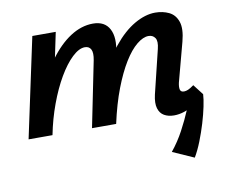

<svg xmlns="http://www.w3.org/2000/svg" viewBox="-71 -516 943 799"><g transform="rotate(-10 400.5 -116.5)"><path d="M636 7Q612 7 594.5 -3Q577 -13 570.5 -35Q564 -57 572 -92L617 -277Q625 -309 615.5 -323Q606 -337 588 -337Q565 -337 538 -315Q511 -293 484.5 -250Q458 -207 434 -144.5Q410 -82 392 0H320Q342 -108 377 -188.5Q412 -269 455 -322Q498 -375 544 -401.5Q590 -428 632 -428Q664 -428 690 -415.5Q716 -403 726.5 -372.5Q737 -342 723 -289L679 -124Q675 -106 677.5 -95Q680 -84 694 -84Q702 -84 711.5 -88Q721 -92 736 -103L770 -59Q748 -37 725 -22.5Q702 -8 680 -0.5Q658 7 636 7ZM22 0 112 -421H211L123 0ZM60 0Q80 -97 112 -175.5Q144 -254 185 -310.5Q226 -367 273 -397.5Q320 -428 369 -428Q419 -428 438.5 -390.5Q458 -353 443 -289L375 0H290L346 -277Q352 -308 344.5 -322.5Q337 -337 319 -337Q294 -337 265 -309.5Q236 -282 208.5 -235Q181 -188 158.5 -127Q136 -66 123 0ZM690 195 600 155Q630 118 652.5 76Q675 34 691.5 -5.5Q708 -45 718 -74L770 -59Q769 -39 762.5 -7.5Q756 24 745 60.5Q734 97 720 132.5Q706 168 690 195Z"/></g></svg>

Font: Ysabeau Office
Style: Bold Italic
Weight: 700
Italic angle: -12°
Designer: Christian Thalmann (Catharsis Fonts)
Version: Version 2.001;gftools[0.9.30]; featfreeze: tnum,lnum,ss02